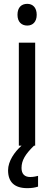

<svg xmlns="http://www.w3.org/2000/svg" viewBox="-20 -758 281 999"><path d="M122 -738C92 -738 71 -720 71 -681C71 -644 92 -625 122 -625C150 -625 171 -644 171 -681C171 -719 150 -738 122 -738ZM92 116C92 76 112 44 157 0H163V-536H78V0H92C55 33 22 81 22 128C22 188 54 221 122 221C146 221 162 218 178 213V157C169 159 156 163 137 163C108 163 92 147 92 116Z"/></svg>

Font: Noto Sans Armenian SemiCondensed
Style: Regular
Weight: 400
Width: 4
Designer: Monotype Design Team
Foundry: Monotype Imaging Inc.
Version: Version 2.008